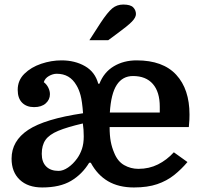

<svg xmlns="http://www.w3.org/2000/svg" viewBox="-20 -816 890 846"><path d="M31 -117Q31 -195 104 -243.5Q177 -292 346 -317Q342 -370 335 -396Q328 -422 317 -440Q302 -466 280.5 -478.5Q259 -491 230 -491Q213 -491 195.5 -481Q178 -471 173 -454Q186 -444 193 -429.5Q200 -415 200 -401Q200 -377 181.5 -360.5Q163 -344 130 -344Q97 -344 77.5 -363.5Q58 -383 58 -420Q58 -462 87.5 -491Q117 -520 161.5 -535Q206 -550 251 -550Q310 -550 354.5 -524.5Q399 -499 413 -447H418Q438 -498 481.5 -524Q525 -550 582 -550Q698 -550 756.5 -486.5Q815 -423 815 -311Q815 -301 814.5 -288.5Q814 -276 812 -256H463Q463 -219 468 -192.5Q473 -166 483 -143Q498 -105 527 -88.5Q556 -72 590 -72Q637 -72 676 -91.5Q715 -111 746 -145L806 -102Q779 -70 747 -44.5Q715 -19 672.5 -4.5Q630 10 570 10Q503 10 456 -17.5Q409 -45 380 -99H373Q342 -48 293 -19Q244 10 166 10Q103 10 67 -24Q31 -58 31 -117ZM566 -481Q520 -481 494.5 -442Q469 -403 464 -320H684V-346Q684 -411 653.5 -446Q623 -481 566 -481ZM238 -63Q258 -63 280 -78Q302 -93 320 -118Q333 -136 341 -159.5Q349 -183 349 -215Q349 -232 348 -244.5Q347 -257 345 -272Q276 -256 236.5 -239.5Q197 -223 180.5 -199.5Q164 -176 164 -138Q164 -102 183.5 -82.5Q203 -63 238 -63ZM374 -639 423 -715Q454 -762 474.5 -779Q495 -796 523 -796Q555 -796 567 -783.5Q579 -771 579 -754Q579 -739 561 -720.5Q543 -702 495 -667L457 -639Z"/></svg>

Font: Domine
Style: Bold
Weight: 700
Designer: Pablo Impallari, Rodrigo Fuenzalida, Brenda Gallo
Foundry: Pablo Impallari, Rodrigo Fuenzalida, Brenda Gallo
Version: Version 2.000